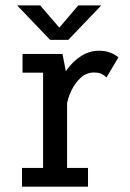

<svg xmlns="http://www.w3.org/2000/svg" viewBox="-20 -703 490 723"><path d="M183.9 -287.9Q183.9 -329.9 196.8 -369.8Q209.7 -409.8 233 -441.9Q256.4 -474.1 287.2 -493Q318 -512 353.3 -512Q371.3 -512 385.3 -508Q399.3 -504 409.5 -498.2Q419.7 -492.5 425.9 -487.1L380.9 -411.3Q374.8 -418.2 363.6 -424.1Q352.5 -430 333.5 -430Q306.9 -430 285.5 -411.5Q264 -392.9 249.6 -363.7Q235.3 -334.5 230.4 -302.6ZM232.6 -70.6H311.4V0H62.9V-70.6H142.3V-429.4H64.9V-500H215.4L232.6 -409.6ZM361.3 -682.6 237.3 -553H168.6L44.6 -682.6H131.3L203.4 -598.9L274.6 -682.6Z"/></svg>

Font: League Mono Thin Condensed
Style: Regular
Weight: 100
Width: 1
Designer: Tyler Finck
Foundry: The League of Moveable Type / Tyler Finck
Version: Version 2.300;RELEASE